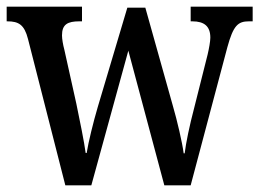

<svg xmlns="http://www.w3.org/2000/svg" viewBox="-20 -556 778 576"><path d="M64 -439 176 0H254L365 -404L473 0H552L662 -414C680 -480 694 -492 727 -492H738V-536H552V-492H557C593 -492 611 -477 611 -443C611 -432 607 -410 603 -393L563 -234C548 -177 538 -128 534 -96H531C527 -128 511 -196 499 -237L416 -533H362L273 -234C260 -190 245 -129 240 -97H237C233 -128 219 -197 209 -245L173 -407C169 -422 166 -439 166 -450C166 -483 183 -492 218 -492H226V-536H0V-492H2C36 -492 53 -482 64 -439Z"/></svg>

Font: Noto Serif Myanmar Condensed Medium
Style: Regular
Weight: 500
Width: 3
Designer: Ben Mitchell and the Monotype Design Team
Foundry: Monotype Imaging Inc.
Version: Version 2.106